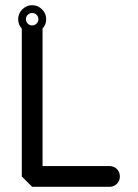

<svg xmlns="http://www.w3.org/2000/svg" viewBox="-20 -720 532 740"><path d="M50 -646Q50 -625 64 -610V-40L104 0H402Q419 0 430.5 -11.5Q442 -23 442 -40Q442 -57 430.5 -68.5Q419 -80 402 -80H144V-610Q158 -625 158 -646Q158 -668 142 -684Q126 -700 104 -700Q82 -700 66 -684Q50 -668 50 -646ZM87 -663Q94 -670 104 -670Q114 -670 121 -663Q128 -656 128 -646Q128 -636 121 -629Q114 -622 104 -622Q94 -622 87 -629Q80 -636 80 -646Q80 -656 87 -663Z"/></svg>

Font: Sakbunderan
Style: Regular
Weight: 400
Version: Version 1.00